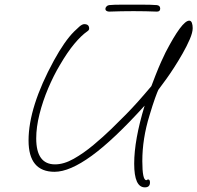

<svg xmlns="http://www.w3.org/2000/svg" viewBox="-20 -708 850 827"><path d="M604 99Q558 99 558 -3Q558 -105 603 -253Q470 -106 375 -37Q280 32 215 32Q103 32 103 -103Q103 -247 212 -447Q258 -531 299 -572Q310 -583 322 -593.5Q334 -604 343 -604Q364 -604 364 -585Q364 -578 356 -573Q330 -555 300 -519Q270 -483 238 -428Q211 -383 187.5 -327.5Q164 -272 150 -216Q136 -160 136 -112Q136 0 217 0Q255 0 297.5 -24Q340 -48 382.5 -83.5Q425 -119 460 -153Q496 -188 522.5 -215Q549 -242 574.5 -270.5Q600 -299 632 -337L650 -384Q663 -417 674 -441.5Q685 -466 693 -482Q764 -619 795 -619Q803 -619 806.5 -609.5Q810 -600 810 -587Q810 -568 797.5 -539Q785 -510 766.5 -477.5Q748 -445 729.5 -416.5Q711 -388 698 -370L662 -321Q658 -313 648 -285.5Q638 -258 624 -211Q593 -111 593 -14Q593 68 610 68Q613 68 614 66.5Q615 65 618 65Q626 65 626 78Q626 99 604 99ZM450 -658Q444 -658 439 -661Q434 -664 434 -670Q434 -675 438.5 -680Q443 -685 450 -686Q457 -687 474 -687.5Q491 -688 511.5 -688Q532 -688 548 -688Q565 -688 586 -688Q607 -688 626.5 -687.5Q646 -687 656 -686Q670 -684 670 -671Q670 -658 656 -658Q637 -659 606.5 -659.5Q576 -660 555 -660Q533 -660 502 -659.5Q471 -659 450 -658Z"/></svg>

Font: Oooh Baby
Style: Regular
Weight: 400
Designer: Robert E. Leuschke
Foundry: Robert E. Leuschke
Version: Version 1.011; ttfautohint (v1.8.3)